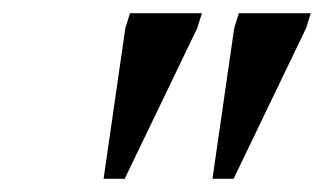

<svg xmlns="http://www.w3.org/2000/svg" viewBox="-20 -705 491 291"><path d="M137 -434 170 -662.5 177 -685H286L279 -662.5L169 -434ZM302 -434 335 -662.5 342 -685H451L444 -662.5L334 -434Z"/></svg>

Font: Newsreader 36pt Medium
Style: Italic
Weight: 500
Italic angle: -17°
Designer: Hugues Gentile
Foundry: Production Type
Version: Version 1.003